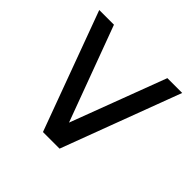

<svg xmlns="http://www.w3.org/2000/svg" viewBox="-178 -941 1136 1136"><g transform="rotate(45 390.5 -373.0)"><path d="M44 -746H167L395 -131H382L614 -746H738L458 0H319Z"/></g></svg>

Font: Alexandria Medium
Style: Regular
Weight: 500
Designer: Mohamed Gaber
Foundry: Kief Type Foundry
Version: Version 5.100